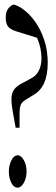

<svg xmlns="http://www.w3.org/2000/svg" viewBox="-20 -849 252 868"><path d="M128.4 -418 104 -402.8Q81.1 -390.6 74.7 -377Q68.4 -363.3 68.4 -332.5V-271.5H50.8L42.5 -318.4Q31.7 -373 31.7 -400.9Q31.7 -426.8 43.5 -443.8Q55.2 -460.9 85.4 -475.6H85.9L125 -497.1Q145.5 -508.8 156.5 -531.7Q167.5 -554.7 167.5 -585.9Q167.5 -630.4 148.4 -676.3L147.5 -678.2L53.2 -707.5Q23.9 -716.8 14.9 -731.2Q5.9 -745.6 5.9 -767.6Q5.9 -793.5 14.9 -807.1Q23.9 -820.8 40.5 -828.6Q61 -824.7 87.6 -804.9Q114.3 -785.2 139.2 -750.5Q164.1 -715.8 179.9 -668.2Q195.8 -620.6 195.8 -565.2Q195.8 -509.8 179.2 -473.1Q162.6 -436.5 128.4 -418ZM31.7 -21.5Q20 -43.9 20 -73.2Q20 -102.5 32.2 -125.5Q43.9 -147 59.6 -147Q75.2 -147 87.6 -125.2Q100.1 -103.5 100.1 -73.7Q100.1 -43.9 87.6 -22.2Q75.2 -0.5 59.1 -0.5Q43 -0.5 31.7 -21.5Z"/></svg>

Font: Scarab Serif
Style: Condensed-Light
Weight: 300
Designer: John Roberts
Foundry: Scarab
Version: 1.0